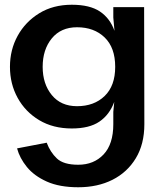

<svg xmlns="http://www.w3.org/2000/svg" viewBox="-20 -530 667 810"><path d="M310 260Q231 260 177.5 236Q124 212 93.5 174.5Q63 137 52 96L177 72Q192 112 220 138.5Q248 165 310 165Q376 165 417 121.5Q458 78 458 -6V-58L462 -100Q442 -46 399.5 -17Q357 12 283 12Q204 12 145.5 -23Q87 -58 54.5 -117Q22 -176 22 -248Q22 -320 54.5 -379Q87 -438 145.5 -474Q204 -510 283 -510Q359 -510 401.5 -481.5Q444 -453 463 -400L458 -456V-500H588L589 -6Q589 78 553 137.5Q517 197 454.5 228.5Q392 260 310 260ZM305 -415Q237 -415 198.5 -368Q160 -321 160 -248Q160 -176 198.5 -129Q237 -82 305 -82Q377 -82 421.5 -125Q466 -168 466 -248Q466 -329 421.5 -372Q377 -415 305 -415Z"/></svg>

Font: Panamera
Style: Bold
Weight: 700
Designer: Bastien Sozeau
Foundry: NBR — Bastien Sozeau
Version: Version 3.002; ttfautohint (v1.8.4.7-5d5b);gftools[0.9.33]